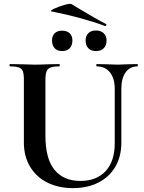

<svg xmlns="http://www.w3.org/2000/svg" viewBox="-20 -955 743 989"><path d="M478 -613Q476 -613 476 -619Q476 -625 478 -625L526 -624Q564 -622 587 -622Q606 -622 642 -624L688 -625Q690 -625 690 -619Q690 -613 688 -613Q649 -613 627 -582Q605 -551 605 -497V-219Q605 -149 574 -96Q543 -43 486.5 -14.5Q430 14 356 14Q282 14 225 -14Q168 -42 135.5 -95.5Q103 -149 103 -221V-544Q103 -574 97.5 -588Q92 -602 77.5 -607.5Q63 -613 32 -613Q29 -613 29 -619Q29 -625 32 -625L85 -624Q131 -622 158 -622Q188 -622 234 -624L285 -625Q288 -625 288 -619Q288 -613 285 -613Q254 -613 239.5 -607Q225 -601 219.5 -586.5Q214 -572 214 -542V-256Q214 -137 261 -80Q308 -23 394 -23Q477 -23 524 -73.5Q571 -124 571 -218V-497Q571 -551 546.5 -582Q522 -613 478 -613ZM246 -896Q234 -898 257.5 -909.5Q281 -921 311.5 -929.5Q342 -938 348 -934L393 -907Q470 -860 525 -832Q528 -831 528 -828Q528 -825 526 -822.5Q524 -820 521 -821Q403 -865 246 -896ZM248 -747Q248 -770 261.5 -783.5Q275 -797 300 -797Q325 -797 339 -783.5Q353 -770 353 -747Q353 -721 339 -706.5Q325 -692 300 -692Q275 -692 261.5 -706.5Q248 -721 248 -747ZM421 -747Q421 -770 435 -784Q449 -798 474 -798Q499 -798 514 -784Q529 -770 529 -747Q529 -721 514.5 -706.5Q500 -692 474 -692Q449 -692 435 -706.5Q421 -721 421 -747Z"/></svg>

Font: Cormorant Unicase
Style: Bold
Weight: 700
Designer: Christian Thalmann (Catharsis Fonts)
Foundry: Catharsis Fonts
Version: Version 4.000